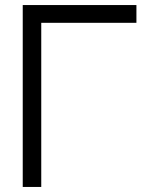

<svg xmlns="http://www.w3.org/2000/svg" viewBox="-20 -740 570 760"><path d="M70 0V-720H520V-649.7H143.3V0Z"/></svg>

Font: Manrope ExtraLight
Style: Regular
Weight: 200
Designer: Mikhail Sharanda
Foundry: Mikhail Sharanda
Version: Version 4.505